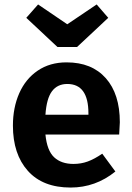

<svg xmlns="http://www.w3.org/2000/svg" viewBox="-20 -826 591 862"><path d="M515 -222H184Q191 -150 223 -120Q255 -90 310 -90Q344 -90 374 -101Q404 -112 439 -136L498 -56Q409 16 297 16Q172 16 105 -59Q38 -134 38 -262Q38 -343 66.5 -407.5Q95 -472 149.5 -509Q204 -546 279 -546Q392 -546 455 -475Q518 -404 518 -277Q518 -267 515 -222ZM377 -317Q377 -449 282 -449Q238 -449 213.5 -416.5Q189 -384 184 -311H377ZM466 -746 326 -615H238L98 -746L151 -806L282 -717L414 -806Z"/></svg>

Font: Wolseley Sans SemiBold
Style: Regular
Weight: 600
Designer: Carrois Corporate & Edenspiekermann AG
Foundry: Carrois Corporate GbR & Edenspiekermann AG
Version: Version 4.202